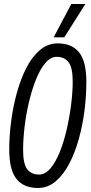

<svg xmlns="http://www.w3.org/2000/svg" viewBox="-20 -926 452 956"><path d="M169 10Q98 10 62 -35Q26 -80 26 -182Q26 -249 35.5 -322Q45 -395 64 -464Q83 -533 111.5 -588.5Q140 -644 179 -677Q218 -710 268 -710Q338 -710 374 -665Q410 -620 410 -518Q410 -451 401 -378Q392 -305 373 -236Q354 -167 325 -111.5Q296 -56 257 -23Q218 10 169 10ZM175 -57Q205 -57 231 -87.5Q257 -118 277.5 -169Q298 -220 312 -281Q326 -342 334 -404.5Q342 -467 342 -520Q342 -589 321.5 -616Q301 -643 262 -643Q232 -643 206 -612.5Q180 -582 159.5 -531Q139 -480 124.5 -419Q110 -358 102.5 -295.5Q95 -233 95 -180Q95 -111 115 -84Q135 -57 175 -57ZM247 -740 335 -906H405L300 -740Z"/></svg>

Font: Georama Condensed
Style: Italic
Weight: 400
Width: 3
Italic angle: -9°
Designer: Jean-Baptiste Levee
Foundry: Production Type
Version: Version 1.000